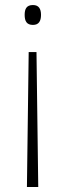

<svg xmlns="http://www.w3.org/2000/svg" viewBox="-20 -555 261 763"><path d="M143 -496C143 -520 134 -535 111 -535C85 -535 78 -519 78 -496C78 -471 86 -456 111 -456C134 -456 143 -471 143 -496ZM94 -348 87 188H132L125 -348Z"/></svg>

Font: Noto Sans Myanmar SemiCondensed ExtraLight
Style: Regular
Weight: 200
Width: 4
Designer: Monotype Design Team
Foundry: Monotype Imaging Inc.
Version: Version 2.107